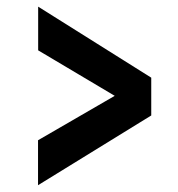

<svg xmlns="http://www.w3.org/2000/svg" viewBox="-20 -638 528 571"><path d="M93.1 -87.2V-220.9L321.2 -353L93.5 -488.3V-618.2L429.8 -407V-294.6Z"/></svg>

Font: Comme
Style: Regular
Weight: 400
Designer: Vernon Adams
Foundry: Vernon Adams
Version: Version 1.000;gftools[0.9.27]